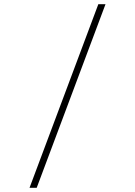

<svg xmlns="http://www.w3.org/2000/svg" viewBox="-20 -730 640 910"><path d="M120 160 446 -710H480L154 160Z"/></svg>

Font: Source Code Pro ExtraLight
Style: Regular
Weight: 200
Monospace: yes
Designer: Paul D. Hunt, Teo Tuominen
Foundry: Adobe Systems Incorporated
Version: Version 2.030;PS 1.000;hotconv 16.6.51;makeotf.lib2.5.65220